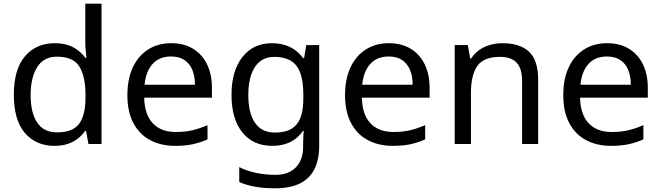

<svg xmlns="http://www.w3.org/2000/svg" viewBox="-20 -780 3580 1040"><path d="M275 10Q175 10 115 -59.5Q55 -129 55 -267Q55 -405 115.5 -475.5Q176 -546 276 -546Q318 -546 349 -535.5Q380 -525 403 -507Q426 -489 442 -467H448Q447 -480 444.5 -505.5Q442 -531 442 -546V-760H530V0H459L446 -72H442Q426 -49 403 -30.5Q380 -12 348.5 -1Q317 10 275 10ZM289 -63Q374 -63 408.5 -109.5Q443 -156 443 -250V-266Q443 -366 410 -419.5Q377 -473 288 -473Q217 -473 181.5 -416.5Q146 -360 146 -265Q146 -169 181.5 -116Q217 -63 289 -63Z M907 -546Q976 -546 1025.5 -516Q1075 -486 1101.5 -431.5Q1128 -377 1128 -304V-251H761Q763 -160 807.5 -112.5Q852 -65 932 -65Q983 -65 1022.5 -74.5Q1062 -84 1104 -102V-25Q1063 -7 1023 1.5Q983 10 928 10Q852 10 793.5 -21Q735 -52 702.5 -113.5Q670 -175 670 -264Q670 -352 699.5 -415Q729 -478 782.5 -512Q836 -546 907 -546ZM906 -474Q843 -474 806.5 -433.5Q770 -393 763 -321H1036Q1036 -367 1022 -401Q1008 -435 979.5 -454.5Q951 -474 906 -474Z M1454 -546Q1507 -546 1549.5 -526Q1592 -506 1622 -465H1627L1639 -536H1709V9Q1709 85 1683 136.5Q1657 188 1604 214Q1551 240 1469 240Q1411 240 1362.5 231.5Q1314 223 1276 206V125Q1314 145 1365 156Q1416 167 1474 167Q1543 167 1582.5 126.5Q1622 86 1622 16V-5Q1622 -17 1623 -39.5Q1624 -62 1625 -71H1621Q1593 -30 1551.5 -10Q1510 10 1455 10Q1351 10 1292.5 -63Q1234 -136 1234 -267Q1234 -395 1292.5 -470.5Q1351 -546 1454 -546ZM1466 -472Q1421 -472 1389.5 -448Q1358 -424 1341.5 -378Q1325 -332 1325 -266Q1325 -167 1361.5 -114.5Q1398 -62 1468 -62Q1509 -62 1538 -72.5Q1567 -83 1586 -105.5Q1605 -128 1614 -163Q1623 -198 1623 -246V-267Q1623 -340 1606.5 -385Q1590 -430 1555 -451Q1520 -472 1466 -472Z M2086 -546Q2155 -546 2204.5 -516Q2254 -486 2280.5 -431.5Q2307 -377 2307 -304V-251H1940Q1942 -160 1986.5 -112.5Q2031 -65 2111 -65Q2162 -65 2201.5 -74.5Q2241 -84 2283 -102V-25Q2242 -7 2202 1.5Q2162 10 2107 10Q2031 10 1972.5 -21Q1914 -52 1881.5 -113.5Q1849 -175 1849 -264Q1849 -352 1878.5 -415Q1908 -478 1961.5 -512Q2015 -546 2086 -546ZM2085 -474Q2022 -474 1985.5 -433.5Q1949 -393 1942 -321H2215Q2215 -367 2201 -401Q2187 -435 2158.5 -454.5Q2130 -474 2085 -474Z M2701 -546Q2797 -546 2846 -499.5Q2895 -453 2895 -349V0H2808V-343Q2808 -408 2779 -440Q2750 -472 2688 -472Q2599 -472 2565 -422Q2531 -372 2531 -278V0H2443V-536H2514L2527 -463H2532Q2550 -491 2576.5 -509.5Q2603 -528 2635 -537Q2667 -546 2701 -546Z M3268 -546Q3337 -546 3386.5 -516Q3436 -486 3462.5 -431.5Q3489 -377 3489 -304V-251H3122Q3124 -160 3168.5 -112.5Q3213 -65 3293 -65Q3344 -65 3383.5 -74.5Q3423 -84 3465 -102V-25Q3424 -7 3384 1.5Q3344 10 3289 10Q3213 10 3154.5 -21Q3096 -52 3063.5 -113.5Q3031 -175 3031 -264Q3031 -352 3060.5 -415Q3090 -478 3143.5 -512Q3197 -546 3268 -546ZM3267 -474Q3204 -474 3167.5 -433.5Q3131 -393 3124 -321H3397Q3397 -367 3383 -401Q3369 -435 3340.5 -454.5Q3312 -474 3267 -474Z"/></svg>

Font: uoriya25
Style: Book
Weight: 400
Designer: Jelle Bosma - Monotype Design Team
Foundry: Monotype Imaging Inc.
Version: Version 2.003